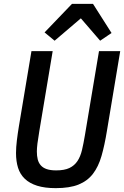

<svg xmlns="http://www.w3.org/2000/svg" viewBox="-20 -963 643 995"><path d="M462 -943 558 -792 499 -752 399 -868 263 -752 211 -795 353 -943ZM253 -698 184 -285Q177 -244 174 -219Q171 -194 171 -178Q171 -155 175.5 -137Q180 -119 191.5 -106Q203 -93 222.5 -86.5Q242 -80 271 -80Q314 -80 340 -92.5Q366 -105 381.5 -128.5Q397 -152 405 -186Q413 -220 420 -262L493 -698H603L534 -284Q522 -210 506 -154.5Q490 -99 461.5 -62Q433 -25 387 -6.5Q341 12 269 12Q212 12 172.5 -0.5Q133 -13 108.5 -36.5Q84 -60 73.5 -93.5Q63 -127 63 -170Q63 -199 67.5 -236Q72 -273 78 -309L143 -698Z"/></svg>

Font: IBM Plex Mono Medm
Style: Italic
Weight: 500
Italic angle: -9°
Monospace: yes
Designer: Mike Abbink, Paul van der Laan, Pieter van Rosmalen
Foundry: Bold Monday
Version: Version 2.3